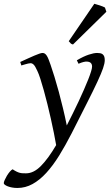

<svg xmlns="http://www.w3.org/2000/svg" viewBox="-108 -732 581 997"><path d="M436 -419.9Q436 -403.3 427 -377.2Q418 -351.1 397.7 -307.4Q377.4 -263.7 344.5 -198.7Q311.5 -133.8 264.2 -40Q231.4 23.9 199 76.2Q166.5 128.4 132.3 165.8Q98.1 203.1 61 223.6Q23.9 244.1 -17.6 244.1Q-32.2 244.1 -45.2 241.7Q-58.1 239.3 -67.6 235.6Q-77.1 231.9 -82.8 227.5Q-88.4 223.1 -88.4 219.2Q-88.4 213.4 -83.7 202.9Q-79.1 192.4 -72.3 180.9Q-65.4 169.4 -57.4 159.9Q-49.3 150.4 -42.5 147Q-30.8 154.8 -21.7 159.2Q-12.7 163.6 -4.9 165.5Q2.9 167.5 10.7 167.7Q18.6 168 27.3 168Q66.9 168 104.7 129.6Q142.6 91.3 183.6 21.5Q178.7 -6.8 171.6 -42.5Q164.6 -78.1 156 -115.7Q147.5 -153.3 138.2 -191.2Q128.9 -229 119.6 -262.2Q110.4 -295.4 101.8 -322Q93.3 -348.6 85.9 -363.8Q74.7 -388.7 66.9 -396.2Q59.1 -403.8 50.8 -403.8Q46.4 -403.8 38.3 -402.1Q30.3 -400.4 22.5 -397.9Q13.2 -395.5 2.9 -392.1L-2.9 -410.2Q17.6 -419.4 36.1 -428Q54.7 -436.5 69.6 -442.9Q84.5 -449.2 95.7 -453.1Q106.9 -457 112.8 -457Q119.6 -457 124.8 -453.6Q129.9 -450.2 134.8 -442.9Q139.6 -435.5 144.3 -423.6Q148.9 -411.6 154.8 -395Q164.1 -368.7 175 -332.8Q186 -296.9 197.3 -255.4Q208.5 -213.9 219.2 -169.2Q230 -124.5 238.8 -80.6Q254.4 -111.3 270.3 -143.3Q286.1 -175.3 300.8 -206.5Q315.4 -237.8 327.9 -266.4Q340.3 -294.9 349.9 -318.8Q359.4 -342.8 364.7 -360.1Q370.1 -377.4 370.1 -386.2Q370.1 -410.6 344.2 -412.1Q328.6 -413.6 299.8 -400.9L291 -418.9Q326.2 -439.5 352.8 -448.2Q379.4 -457 396 -457Q404.3 -457 411.6 -455.8Q418.9 -454.6 424.3 -450.7Q429.7 -446.8 432.9 -439.5Q436 -432.1 436 -419.9ZM444.3 -670.9 271 -501Q263.2 -502.9 259.5 -506.3Q255.9 -509.8 249 -518.1L381.8 -712.4Q386.7 -710.9 394.3 -708.7Q401.9 -706.5 410.2 -703.9Q418.5 -701.2 425.8 -698.2Q433.1 -695.3 437 -692.9Z"/></svg>

Font: Gentium Plus APac
Style: Italic
Weight: 400
Italic angle: -8°
Designer: J. Victor Gaultney, Annie Olsen, Iska Routamaa, Becca Hirsbrunner
Foundry: SIL International
Version: Version 5.000